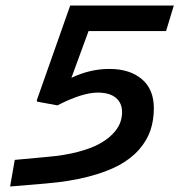

<svg xmlns="http://www.w3.org/2000/svg" viewBox="-20 -675 658 705"><path d="M544.9 -277.8Q544.9 -233.9 532.5 -196.8Q520 -159.7 491 -126.2Q461.9 -92.8 416.5 -68.1Q371.1 -43.5 302.7 -25.9Q234.4 -8.3 146 -1L17.1 9.8L34.2 -87.9L155.8 -99.1Q216.8 -104.5 264.6 -116.9Q312.5 -129.4 342.5 -145.5Q372.6 -161.6 392.3 -181.6Q412.1 -201.7 420.2 -221.7Q428.2 -241.7 428.2 -263.2Q428.2 -296.9 405.3 -315.9Q382.3 -335 338.9 -335Q282.2 -335 190.9 -288.1L116.2 -301.8L115.2 -307.1L237.8 -654.8H618.2L589.8 -561H305.2L242.2 -389.2Q310.1 -421.9 381.8 -421.9Q456.5 -421.9 500.7 -384.5Q544.9 -347.2 544.9 -277.8Z"/></svg>

Font: IntelOne Mono Medium
Style: Italic
Weight: 500
Italic angle: -16°
Designer: Fred Shallcrass
Foundry: Frere-Jones Type LLC
Version: Version 1.200;hotconv 1.1.0;makeotfexe 2.6.0;FJTRelease1.2